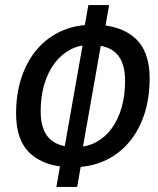

<svg xmlns="http://www.w3.org/2000/svg" viewBox="-20 -733 626 763"><path d="M204.1 9.8 223.6 -101.6 233.9 -132.3 313 -580.6V-609.4L331.1 -712.9H413.6L395.5 -609.4L385.7 -580.6L306.6 -132.3L306.2 -101.6L286.6 9.8ZM269 -68.4Q162.1 -68.4 103 -120.6Q43.9 -172.9 43.9 -280.8Q43.9 -361.8 66.2 -427.2Q88.4 -492.7 128.9 -539.1Q169.4 -585.4 225.3 -610.1Q281.2 -634.8 349.1 -634.8Q456.5 -634.8 515.6 -582.5Q574.7 -530.3 574.7 -422.4Q574.7 -341.3 552.5 -275.9Q530.3 -210.4 489.7 -164.1Q449.2 -117.7 393.1 -93Q336.9 -68.4 269 -68.4ZM280.3 -148.4Q324.2 -148.4 360.4 -167.2Q396.5 -186 422.6 -220.9Q448.7 -255.9 462.9 -304.4Q477.1 -353 477.1 -412.1Q477.1 -484.4 443.4 -519.5Q409.7 -554.7 337.9 -554.7Q295.4 -554.7 259.5 -535.9Q223.6 -517.1 197.3 -482.2Q170.9 -447.3 156.2 -398.7Q141.6 -350.1 141.6 -291Q141.6 -218.8 175.3 -183.6Q209 -148.4 280.3 -148.4Z"/></svg>

Font: Cascadia Code
Style: Italic
Weight: 400
Italic angle: -10°
Designer: Aaron Bell
Foundry: Saja Typeworks
Version: Version 2407.024